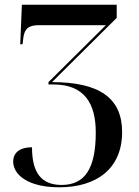

<svg xmlns="http://www.w3.org/2000/svg" viewBox="-20 -556 590 816"><path d="M232 240C388 240 499 163 499 5C499 -141 400 -207 201 -207L476 -480V-536H73L66 -368H76L78 -386C82 -434 101 -449 145 -449H430L186 -207V-197H207C339 -197 387 -116 387 7C387 160 341 230 242 230C157 230 116 180 116 70C58 70 36 98 36 130C36 187 99 240 232 240Z"/></svg>

Font: Noto Serif Display Medium
Style: Regular
Weight: 500
Designer: Monotype Design Team
Foundry: Monotype Imaging Inc.
Version: Version 2.009